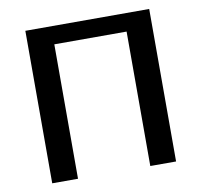

<svg xmlns="http://www.w3.org/2000/svg" viewBox="-78 -775 906 858"><g transform="rotate(-10 375.5 -346.0)"><path d="M91 0V-692H653V0H536V-610H208V0Z"/></g></svg>

Font: Coval
Style: Medium
Weight: 500
Foundry: Context Ltd
Version: Version 001.000